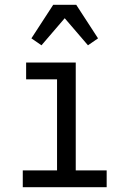

<svg xmlns="http://www.w3.org/2000/svg" viewBox="-20 -781 540 801"><path d="M75 0V-70H218V-450H89V-520H296V-70H425V0ZM153 -592 111 -621 202 -761H298L389 -621L347 -592L250 -705Z"/></svg>

Font: Iosevka Curly Slab
Style: Regular
Weight: 400
Monospace: yes
Designer: Belleve Invis
Foundry: Belleve Invis
Version: Version 22.1.2; ttfautohint (v1.8.4)